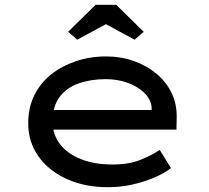

<svg xmlns="http://www.w3.org/2000/svg" viewBox="-20 -773 874 803"><path d="M432 10Q335 10 259 -24.5Q183 -59 140.5 -119.5Q98 -180 98 -257Q98 -322 123 -373.5Q148 -425 193 -461Q238 -497 297.5 -517Q357 -537 423 -537Q485 -537 539 -518Q593 -499 634 -465Q675 -431 697.5 -384.5Q720 -338 719 -282L718 -231H188L165 -313H629L614 -303V-327Q609 -361 581 -387Q553 -413 511.5 -427.5Q470 -442 423 -442Q359 -442 308.5 -424Q258 -406 229 -367Q200 -328 200 -264Q200 -210 231.5 -169.5Q263 -129 319.5 -107Q376 -85 449 -85Q519 -85 566.5 -104Q614 -123 648 -146L695 -70Q667 -48 624.5 -30Q582 -12 532.5 -1Q483 10 432 10ZM303 -607 265 -640 380 -753H466L581 -640L543 -607L408 -680H438Z"/></svg>

Font: Lexend Peta
Style: Regular
Weight: 400
Designer: Bonnie Shaver-Troup, Thomas Jockin
Foundry: Lexend
Version: Version 1.007